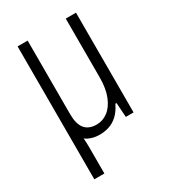

<svg xmlns="http://www.w3.org/2000/svg" viewBox="-174 -614 778 877"><g transform="rotate(-30 215.0 -175.5)"><path d="M61 175V-526H114V-138Q114 -112 119 -93Q124 -74 134 -61.5Q144 -49 159.5 -42.5Q175 -36 196 -36Q228 -36 255 -56Q282 -76 298.5 -116.5Q315 -157 315 -216V-526H369V0H328L323 -76H317Q301 -43 280.5 -24Q260 -5 236 3Q212 11 185 11Q163 11 144 5Q125 -1 112 -11Q113 -1 113.5 13Q114 27 114 36V175Z"/></g></svg>

Font: Archivo Condensed ExtraLight
Style: Regular
Weight: 250
Width: 3
Designer: Hector Gatti
Foundry: Omnibus-Type
Version: Version 2.001